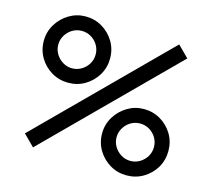

<svg xmlns="http://www.w3.org/2000/svg" viewBox="-106 -863 1113 1007"><g transform="rotate(15 450.5 -360.0)"><path d="M240 -375Q190.5 -375 149.5 -399.2Q108.5 -423.5 84.2 -464.2Q60 -505 60 -555Q60 -604 85 -645Q110 -686 151 -710.5Q192 -735 240 -735Q289.5 -735 330.2 -710.8Q371 -686.5 395.5 -645.8Q420 -605 420 -555Q420 -505 395.5 -464.2Q371 -423.5 330.2 -399.2Q289.5 -375 240 -375ZM150 0 90 -60 751 -720 811 -660ZM240 -453.5Q267.5 -453.5 290.8 -467.5Q314 -481.5 327.8 -504.5Q341.5 -527.5 341.5 -555Q341.5 -582.5 327.8 -605.8Q314 -629 290.8 -642.8Q267.5 -656.5 240 -656.5Q212.5 -656.5 189.5 -642.8Q166.5 -629 152.5 -605.8Q138.5 -582.5 138.5 -555Q138.5 -527.5 152.5 -504.5Q166.5 -481.5 189.5 -467.5Q212.5 -453.5 240 -453.5ZM661 15Q611.5 15 570.8 -9.2Q530 -33.5 505.5 -74.2Q481 -115 481 -165Q481 -214 506 -255Q531 -296 572 -320.5Q613 -345 661 -345Q710.5 -345 751.5 -320.8Q792.5 -296.5 816.8 -255.8Q841 -215 841 -165Q841 -115 816.8 -74.2Q792.5 -33.5 751.5 -9.2Q710.5 15 661 15ZM661 -63.5Q688.5 -63.5 711.8 -77.5Q735 -91.5 748.8 -114.5Q762.5 -137.5 762.5 -165Q762.5 -192.5 748.8 -215.8Q735 -239 711.8 -252.8Q688.5 -266.5 661 -266.5Q633.5 -266.5 610.5 -252.8Q587.5 -239 573.5 -215.8Q559.5 -192.5 559.5 -165Q559.5 -137.5 573.5 -114.5Q587.5 -91.5 610.5 -77.5Q633.5 -63.5 661 -63.5Z"/></g></svg>

Font: Cns Manrope Med
Style: Regular
Weight: 500
Designer: Mikhail Sharanda
Foundry: Mikhail Sharanda
Version: Version 4.504